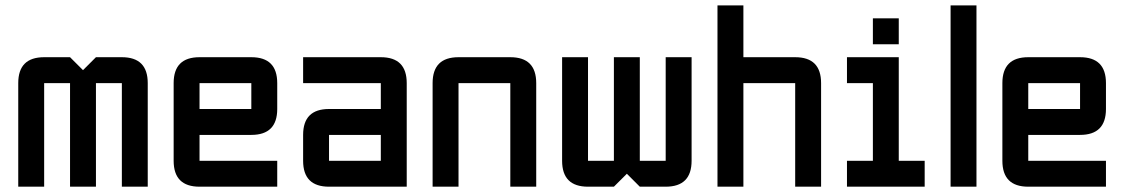

<svg xmlns="http://www.w3.org/2000/svg" viewBox="-20 -704 4239 724"><path d="M244.1 -390.6H146.5V0H48.8V-390.6Q48.8 -488.3 146.5 -488.3H244.1L293 -439.5L341.8 -488.3H439.5Q537.1 -488.3 537.1 -390.6V0H439.5V-390.6H341.8V0H244.1Z M732.4 -488.3H927.7Q1025.4 -488.3 1025.4 -390.6V-293Q1025.4 -195.3 927.7 -195.3H732.4V-97.7H1025.4V0H732.4Q634.8 0 634.8 -97.7V-390.6Q634.8 -488.3 732.4 -488.3ZM927.7 -390.6H732.4V-293H927.7Z M1513.7 0H1220.7Q1123 0 1123 -97.7V-195.3Q1123 -293 1220.7 -293H1416V-390.6H1123V-488.3H1416Q1513.7 -488.3 1513.7 -390.6ZM1220.7 -97.7H1416V-195.3H1220.7Z M1904.3 -390.6H1709V0H1611.3V-390.6Q1611.3 -488.3 1709 -488.3H1904.3Q2002 -488.3 2002 -390.6V0H1904.3Z M2294.9 -488.3H2392.6V-97.7H2490.2V-488.3H2587.9V-97.7Q2587.9 0 2490.2 0H2392.6L2343.8 -48.8L2294.9 0H2197.3Q2099.6 0 2099.6 -97.7V-488.3H2197.3V-97.7H2294.9Z M2685.5 -683.6H2783.2V-488.3H2978.5Q3076.2 -488.3 3076.2 -390.6V0H2978.5V-390.6H2783.2V0H2685.5Z M3271.5 -537.1V-634.8H3369.1V-537.1ZM3173.8 0V-97.7H3271.5V-390.6H3173.8V-488.3H3369.1V-97.7H3466.8V0Z M3564.5 -683.6H3662.1V0H3564.5Z M3857.4 -488.3H4052.7Q4150.4 -488.3 4150.4 -390.6V-293Q4150.4 -195.3 4052.7 -195.3H3857.4V-97.7H4150.4V0H3857.4Q3759.8 0 3759.8 -97.7V-390.6Q3759.8 -488.3 3857.4 -488.3ZM4052.7 -390.6H3857.4V-293H4052.7Z"/></svg>

Font: BabelStone Runic Ruled
Style: Regular
Weight: 400
Designer: Andrew West
Foundry: BabelStone
Version: Version 7.004 November 9, 2023